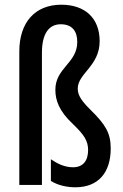

<svg xmlns="http://www.w3.org/2000/svg" viewBox="-20 -785 520 815"><path d="M403 -610C403 -709 340 -765 240 -765C129 -765 62 -690 62 -567V0H158V-561C158 -640 186 -682 238 -682C285 -682 308 -654 308 -607C308 -517 215 -497 215 -404C215 -360 230 -314 290 -258C337 -213 354 -187 354 -148C354 -102 332 -75 290 -75C254 -75 224 -90 196 -109V-17C226 2 265 10 300 10C396 10 450 -51 450 -155C450 -221 427 -257 364 -319C328 -355 310 -379 310 -409C310 -473 403 -505 403 -610Z"/></svg>

Font: Noto Sans Hebrew ExtraCondensed Medium
Style: Regular
Weight: 500
Width: 2
Designer: Monotype Design Team
Foundry: Monotype Imaging Inc.
Version: Version 2.004